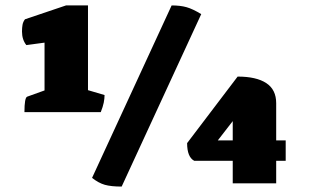

<svg xmlns="http://www.w3.org/2000/svg" viewBox="-20 -675 1140 707"><path d="M70 -262Q70 -315 80 -319L144 -342V-518L77 -509Q61 -529 61 -559Q61 -573 63 -584Q65 -595 72 -604L223 -655H304V-343L365 -325Q365 -312 362 -297Q359 -282 351 -262ZM428 12Q389 12 366 5.5Q343 -1 319 -20L612 -655Q644 -655 667 -648.5Q690 -642 721 -623ZM837 0V-83H695Q669 -97 669 -148L855 -393Q924 -393 960.5 -369Q997 -345 997 -295V-158H1032V-83H997V0ZM782 -158H837V-229Z"/></svg>

Font: Petrona Black
Style: Regular
Weight: 900
Designer: Ringo R. Seeber
Foundry: Ringo R. Seeber
Version: Version 2.001; ttfautohint (v1.8.3)